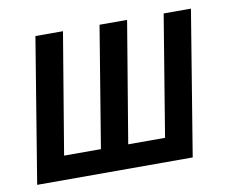

<svg xmlns="http://www.w3.org/2000/svg" viewBox="-64 -612 847 693"><g transform="rotate(-10 360.0 -265.0)"><path d="M19 0H589L676 -530H576L503 -87H368L442 -530H341L268 -87H133L207 -530H106Z"/></g></svg>

Font: Iosevka Sparkle Medium Oblique
Style: Regular
Weight: 500
Italic angle: -9°
Designer: Belleve Invis
Foundry: Belleve Invis
Version: Version 4.5.0; ttfautohint (v1.8.3)